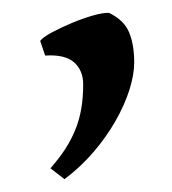

<svg xmlns="http://www.w3.org/2000/svg" viewBox="-20 -132 269 301"><path d="M190.4 -34.2Q190.4 -15.1 182.9 8.8Q175.3 32.7 161.1 57.6Q147 82.5 126.7 106.2Q106.4 129.9 81.1 148.9L59.1 131.8Q72.8 116.2 82.3 101.6Q91.8 86.9 98.1 71.3Q104.5 55.7 107.4 38.3Q110.4 21 110.4 0Q110.4 -21.5 96.2 -34.2Q82 -46.9 50.8 -44.9L43 -67.9Q47.4 -73.7 61.5 -81.3Q75.7 -88.9 92.5 -95.9Q109.4 -103 125.7 -107.7Q142.1 -112.3 150.9 -111.8Q174.3 -100.6 182.4 -81.3Q190.4 -62 190.4 -34.2Z"/></svg>

Font: Gentium Plus APac
Style: Regular
Weight: 400
Designer: J. Victor Gaultney, Annie Olsen, Iska Routamaa, Becca Hirsbrunner
Foundry: SIL International
Version: Version 5.000